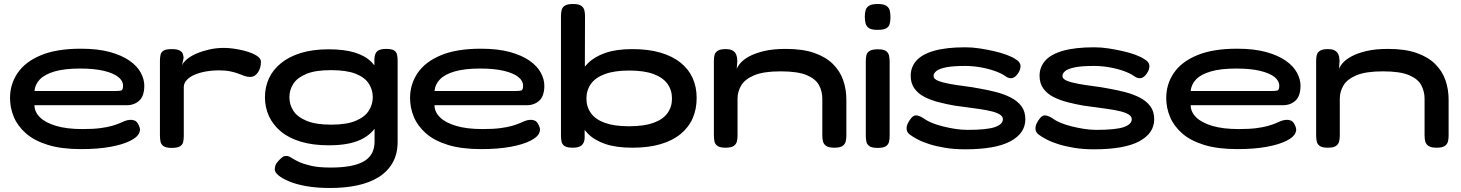

<svg xmlns="http://www.w3.org/2000/svg" viewBox="-20 -728 7290 958"><path d="M385 16Q287 16 219 -5Q151 -26 109.5 -62.5Q68 -99 49 -144.5Q30 -190 30 -239Q30 -308 68 -364Q106 -420 184.5 -452.5Q263 -485 383 -485Q468 -485 528 -468.5Q588 -452 626.5 -425Q665 -398 682.5 -365Q700 -332 700 -301Q700 -249 675 -226Q650 -203 612 -203H152Q152 -170 179 -143Q206 -116 259.5 -100Q313 -84 392 -84Q444 -84 479 -88.5Q514 -93 537 -99.5Q560 -106 575 -112.5Q590 -119 602 -124Q614 -129 628 -130Q641 -131 652 -126.5Q663 -122 671 -106Q678 -92 678.5 -83Q679 -74 675 -66Q668 -45 631 -26Q594 -7 531.5 4.5Q469 16 385 16ZM152 -274H556Q573 -274 583.5 -276Q594 -278 594 -300Q594 -325 570 -344Q546 -363 498.5 -374.5Q451 -386 379 -386Q302 -386 252.5 -371.5Q203 -357 179 -332Q155 -307 152 -274Z M836 10Q809 10 796.5 1.5Q784 -7 781 -21Q778 -35 778 -52V-423Q778 -441 781 -454.5Q784 -468 796.5 -475.5Q809 -483 837 -483Q864 -483 876.5 -476Q889 -469 892.5 -458.5Q896 -448 896 -438L888 -402Q895 -418 914 -433.5Q933 -449 961 -461Q989 -473 1024 -481Q1059 -489 1097 -489Q1120 -489 1145 -485.5Q1170 -482 1194.5 -476Q1219 -470 1239 -461.5Q1259 -453 1270.5 -442.5Q1282 -432 1282 -420Q1282 -388 1266.5 -366Q1251 -344 1229 -344Q1214 -344 1200 -349Q1186 -354 1169.5 -360.5Q1153 -367 1129 -372Q1105 -377 1070 -377Q1038 -377 1007.5 -371.5Q977 -366 952 -355.5Q927 -345 912 -329Q897 -313 897 -293V-50Q897 -33 894 -19.5Q891 -6 878 2Q865 10 836 10Z M1627 210Q1561 210 1509.5 201Q1458 192 1422.5 177Q1387 162 1369 146.5Q1351 131 1351 118Q1351 109 1354 98.5Q1357 88 1368 76Q1383 60 1390.5 55Q1398 50 1409 50Q1420 50 1433.5 59Q1447 68 1470 79Q1493 90 1531 99Q1569 108 1630 108Q1683 108 1723.5 101Q1764 94 1792 79Q1820 64 1834.5 39Q1849 14 1849 -23L1848 -434Q1850 -464 1864 -474Q1878 -484 1907 -484Q1934 -484 1946 -476.5Q1958 -469 1961 -455.5Q1964 -442 1964 -426V-21Q1964 40 1939 84Q1914 128 1869 156Q1824 184 1762.5 197Q1701 210 1627 210ZM1621 -3Q1541 -3 1481 -21Q1421 -39 1381.5 -72Q1342 -105 1322 -148.5Q1302 -192 1302 -243Q1302 -293 1321.5 -336Q1341 -379 1381 -412Q1421 -445 1480.5 -463.5Q1540 -482 1620 -482Q1697 -482 1749.5 -466Q1802 -450 1833 -419Q1864 -388 1878 -343.5Q1892 -299 1892 -242Q1892 -166 1865.5 -112.5Q1839 -59 1779.5 -31Q1720 -3 1621 -3ZM1632 -106Q1709 -106 1754.5 -125Q1800 -144 1820 -175.5Q1840 -207 1840 -243Q1840 -280 1820 -311Q1800 -342 1754.5 -360Q1709 -378 1631 -378Q1554 -378 1509 -359.5Q1464 -341 1444 -310.5Q1424 -280 1424 -243Q1424 -206 1444 -175Q1464 -144 1510 -125Q1556 -106 1632 -106Z M2381 16Q2283 16 2215 -5Q2147 -26 2105.5 -62.5Q2064 -99 2045 -144.5Q2026 -190 2026 -239Q2026 -308 2064 -364Q2102 -420 2180.5 -452.5Q2259 -485 2379 -485Q2464 -485 2524 -468.5Q2584 -452 2622.5 -425Q2661 -398 2678.5 -365Q2696 -332 2696 -301Q2696 -249 2671 -226Q2646 -203 2608 -203H2148Q2148 -170 2175 -143Q2202 -116 2255.5 -100Q2309 -84 2388 -84Q2440 -84 2475 -88.5Q2510 -93 2533 -99.5Q2556 -106 2571 -112.5Q2586 -119 2598 -124Q2610 -129 2624 -130Q2637 -131 2648 -126.5Q2659 -122 2667 -106Q2674 -92 2674.5 -83Q2675 -74 2671 -66Q2664 -45 2627 -26Q2590 -7 2527.5 4.5Q2465 16 2381 16ZM2148 -274H2552Q2569 -274 2579.5 -276Q2590 -278 2590 -300Q2590 -325 2566 -344Q2542 -363 2494.5 -374.5Q2447 -386 2375 -386Q2298 -386 2248.5 -371.5Q2199 -357 2175 -332Q2151 -307 2148 -274Z M3135 9Q3055 9 3000.5 -9.5Q2946 -28 2913 -61.5Q2880 -95 2865.5 -140.5Q2851 -186 2851 -241Q2851 -291 2865.5 -335Q2880 -379 2913 -412Q2946 -445 3000.5 -464Q3055 -483 3135 -483Q3215 -483 3275 -465.5Q3335 -448 3375.5 -415.5Q3416 -383 3436 -338.5Q3456 -294 3456 -239Q3456 -183 3436 -137.5Q3416 -92 3375.5 -59Q3335 -26 3275 -8.5Q3215 9 3135 9ZM3119 -98Q3193 -98 3240.5 -115Q3288 -132 3310.5 -163.5Q3333 -195 3333 -236Q3333 -278 3310.5 -309.5Q3288 -341 3241 -358.5Q3194 -376 3119 -376Q3046 -376 2998.5 -358.5Q2951 -341 2928.5 -309.5Q2906 -278 2906 -236Q2906 -195 2928.5 -163.5Q2951 -132 2998 -115Q3045 -98 3119 -98ZM2838 9Q2810 9 2797.5 1Q2785 -7 2782 -21Q2779 -35 2779 -52V-648Q2779 -665 2782.5 -678.5Q2786 -692 2798.5 -700Q2811 -708 2839 -708Q2867 -708 2879.5 -699.5Q2892 -691 2895.5 -677.5Q2899 -664 2899 -647L2897 -36Q2895 -14 2881.5 -2.5Q2868 9 2838 9Z M3600 9Q3573 9 3560.5 0.5Q3548 -8 3545 -22Q3542 -36 3542 -52V-426Q3542 -442 3545.5 -454.5Q3549 -467 3561.5 -475Q3574 -483 3601 -483Q3624 -483 3636 -475.5Q3648 -468 3652.5 -457.5Q3657 -447 3657.5 -437.5Q3658 -428 3659 -425L3656 -384Q3661 -398 3676 -415Q3691 -432 3720 -447.5Q3749 -463 3793.5 -473.5Q3838 -484 3901 -484Q3985 -484 4042.5 -464Q4100 -444 4135.5 -409Q4171 -374 4187 -328.5Q4203 -283 4203 -230V-51Q4203 -35 4199.5 -21.5Q4196 -8 4183.5 0.5Q4171 9 4143 9Q4116 9 4103 0.5Q4090 -8 4086.5 -22Q4083 -36 4083 -52V-236Q4083 -272 4066.5 -303Q4050 -334 4005.5 -353Q3961 -372 3875 -372Q3790 -372 3743.5 -352.5Q3697 -333 3678.5 -302Q3660 -271 3660 -236V-51Q3660 -35 3656.5 -21.5Q3653 -8 3640.5 0.5Q3628 9 3600 9Z M4359 10Q4331 10 4318.5 1.5Q4306 -7 4303 -20.5Q4300 -34 4300 -51V-423Q4300 -439 4303 -452.5Q4306 -466 4319 -474Q4332 -482 4360 -482Q4388 -482 4400 -474Q4412 -466 4415.5 -452Q4419 -438 4419 -421V-50Q4419 -33 4415.5 -19.5Q4412 -6 4399.5 2Q4387 10 4359 10ZM4359 -579Q4329 -579 4316 -587.5Q4303 -596 4299 -611Q4295 -626 4295 -644Q4295 -663 4299 -677Q4303 -691 4316.5 -699.5Q4330 -708 4360 -708Q4389 -708 4402.5 -699Q4416 -690 4419.5 -675.5Q4423 -661 4423 -642Q4423 -625 4419.5 -610Q4416 -595 4402.5 -587Q4389 -579 4359 -579Z M4795 17Q4741 17 4696 9.5Q4651 2 4616.5 -9Q4582 -20 4557.5 -33Q4533 -46 4519 -57Q4506 -67 4504 -81Q4502 -95 4508.5 -110Q4515 -125 4526 -138Q4540 -156 4558 -151.5Q4576 -147 4595 -133Q4608 -124 4631 -114.5Q4654 -105 4684 -97.5Q4714 -90 4745.5 -85Q4777 -80 4806 -80Q4905 -80 4944.5 -94Q4984 -108 4984 -133Q4984 -147 4969 -156.5Q4954 -166 4928 -172.5Q4902 -179 4870.5 -183.5Q4839 -188 4806 -192.5Q4773 -197 4743 -201Q4703 -208 4664 -218Q4625 -228 4593.5 -244Q4562 -260 4543 -286Q4524 -312 4524 -350Q4524 -393 4552 -425Q4580 -457 4640.5 -474.5Q4701 -492 4797 -492Q4831 -492 4867.5 -486.5Q4904 -481 4939 -473Q4974 -465 5002.5 -454.5Q5031 -444 5048 -432Q5071 -419 5072 -400Q5073 -381 5059 -361Q5046 -342 5031 -338.5Q5016 -335 4999 -346Q4979 -361 4946 -373Q4913 -385 4873.5 -392Q4834 -399 4796 -399Q4734 -399 4700 -392Q4666 -385 4652 -373.5Q4638 -362 4638 -349Q4638 -334 4660.5 -325Q4683 -316 4718.5 -309.5Q4754 -303 4794 -298Q4834 -293 4869 -286Q4910 -279 4950.5 -268.5Q4991 -258 5024 -241Q5057 -224 5076.5 -198Q5096 -172 5096 -133Q5096 -63 5021.5 -23Q4947 17 4795 17Z M5438 17Q5384 17 5339 9.5Q5294 2 5259.5 -9Q5225 -20 5200.5 -33Q5176 -46 5162 -57Q5149 -67 5147 -81Q5145 -95 5151.5 -110Q5158 -125 5169 -138Q5183 -156 5201 -151.5Q5219 -147 5238 -133Q5251 -124 5274 -114.5Q5297 -105 5327 -97.5Q5357 -90 5388.5 -85Q5420 -80 5449 -80Q5548 -80 5587.5 -94Q5627 -108 5627 -133Q5627 -147 5612 -156.5Q5597 -166 5571 -172.5Q5545 -179 5513.5 -183.5Q5482 -188 5449 -192.5Q5416 -197 5386 -201Q5346 -208 5307 -218Q5268 -228 5236.5 -244Q5205 -260 5186 -286Q5167 -312 5167 -350Q5167 -393 5195 -425Q5223 -457 5283.5 -474.5Q5344 -492 5440 -492Q5474 -492 5510.5 -486.5Q5547 -481 5582 -473Q5617 -465 5645.5 -454.5Q5674 -444 5691 -432Q5714 -419 5715 -400Q5716 -381 5702 -361Q5689 -342 5674 -338.5Q5659 -335 5642 -346Q5622 -361 5589 -373Q5556 -385 5516.5 -392Q5477 -399 5439 -399Q5377 -399 5343 -392Q5309 -385 5295 -373.5Q5281 -362 5281 -349Q5281 -334 5303.5 -325Q5326 -316 5361.5 -309.5Q5397 -303 5437 -298Q5477 -293 5512 -286Q5553 -279 5593.5 -268.5Q5634 -258 5667 -241Q5700 -224 5719.5 -198Q5739 -172 5739 -133Q5739 -63 5664.5 -23Q5590 17 5438 17Z M6154 16Q6056 16 5988 -5Q5920 -26 5878.5 -62.5Q5837 -99 5818 -144.5Q5799 -190 5799 -239Q5799 -308 5837 -364Q5875 -420 5953.5 -452.5Q6032 -485 6152 -485Q6237 -485 6297 -468.5Q6357 -452 6395.5 -425Q6434 -398 6451.5 -365Q6469 -332 6469 -301Q6469 -249 6444 -226Q6419 -203 6381 -203H5921Q5921 -170 5948 -143Q5975 -116 6028.5 -100Q6082 -84 6161 -84Q6213 -84 6248 -88.5Q6283 -93 6306 -99.5Q6329 -106 6344 -112.5Q6359 -119 6371 -124Q6383 -129 6397 -130Q6410 -131 6421 -126.5Q6432 -122 6440 -106Q6447 -92 6447.5 -83Q6448 -74 6444 -66Q6437 -45 6400 -26Q6363 -7 6300.5 4.5Q6238 16 6154 16ZM5921 -274H6325Q6342 -274 6352.5 -276Q6363 -278 6363 -300Q6363 -325 6339 -344Q6315 -363 6267.5 -374.5Q6220 -386 6148 -386Q6071 -386 6021.5 -371.5Q5972 -357 5948 -332Q5924 -307 5921 -274Z M6605 9Q6578 9 6565.5 0.5Q6553 -8 6550 -22Q6547 -36 6547 -52V-426Q6547 -442 6550.5 -454.5Q6554 -467 6566.5 -475Q6579 -483 6606 -483Q6629 -483 6641 -475.5Q6653 -468 6657.5 -457.5Q6662 -447 6662.5 -437.5Q6663 -428 6664 -425L6661 -384Q6666 -398 6681 -415Q6696 -432 6725 -447.5Q6754 -463 6798.5 -473.5Q6843 -484 6906 -484Q6990 -484 7047.5 -464Q7105 -444 7140.5 -409Q7176 -374 7192 -328.5Q7208 -283 7208 -230V-51Q7208 -35 7204.5 -21.5Q7201 -8 7188.5 0.5Q7176 9 7148 9Q7121 9 7108 0.5Q7095 -8 7091.5 -22Q7088 -36 7088 -52V-236Q7088 -272 7071.5 -303Q7055 -334 7010.5 -353Q6966 -372 6880 -372Q6795 -372 6748.5 -352.5Q6702 -333 6683.5 -302Q6665 -271 6665 -236V-51Q6665 -35 6661.5 -21.5Q6658 -8 6645.5 0.5Q6633 9 6605 9Z"/></svg>

Font: Fredoka Expanded Medium
Style: Regular
Weight: 500
Width: 7
Designer: Ben Nathan
Foundry: Milena B. Brandão, Ben Nathan
Version: Version 2.001